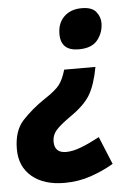

<svg xmlns="http://www.w3.org/2000/svg" viewBox="-69 -595 591 820"><g transform="rotate(-5 226.5 -185.5)"><path d="M349 -299H215Q203 -258 186 -235.5Q169 -213 120 -181Q65 -144 24.5 -100.5Q-16 -57 -16 22Q-16 97 35.5 140Q87 183 175 183Q235 183 288.5 164.5Q342 146 386 120L337 1Q294 24 258 38Q222 52 193 52Q143 52 143 3Q143 -24 160.5 -44.5Q178 -65 225 -98Q286 -140 310.5 -182Q335 -224 349 -299ZM312 -554Q265 -554 236.5 -526.5Q208 -499 208 -452Q208 -380 285 -380Q341 -380 366 -411.5Q391 -443 391 -484Q391 -510 373.5 -532Q356 -554 312 -554Z"/></g></svg>

Font: Noto Sans Display Extra
Style: Italic
Weight: 800
Italic angle: -12°
Designer: Monotype Design Team
Foundry: Monotype Imaging Inc.
Version: Version 1.900